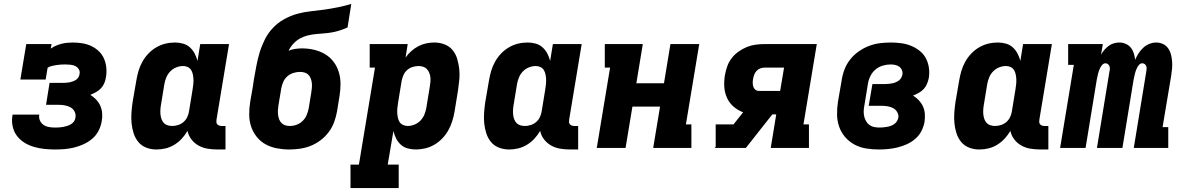

<svg xmlns="http://www.w3.org/2000/svg" viewBox="-20 -755 6040 980"><path d="M260 8Q233 8 205.5 5Q178 2 152.5 -5.5Q127 -13 104.5 -27Q82 -41 66.5 -61.5Q51 -82 45 -108.5Q39 -135 43 -162Q43 -164 43.5 -166Q44 -168 45 -170H181Q181 -169 180.5 -168.5Q180 -168 180 -167Q178 -152 184.5 -138.5Q191 -125 203 -117Q215 -109 230 -106.5Q245 -104 260 -104Q271 -104 281 -104.5Q291 -105 301.5 -107Q312 -109 322 -112Q332 -115 341.5 -120.5Q351 -126 357.5 -135Q364 -144 365 -155Q368 -171 361 -185Q354 -199 341 -206.5Q328 -214 312 -217Q296 -220 280 -220H215L233 -332H299Q307 -332 316 -332.5Q325 -333 333.5 -334.5Q342 -336 350.5 -339Q359 -342 367 -347Q375 -352 380 -360Q385 -368 386 -377Q389 -390 382.5 -401Q376 -412 365 -417.5Q354 -423 341 -424.5Q328 -426 315 -426Q303 -426 291.5 -425.5Q280 -425 268.5 -423Q257 -421 245 -418.5Q233 -416 223 -409L213 -349H84L114 -530H243L239 -507Q252 -516 266 -522Q280 -528 294 -531.5Q308 -535 322.5 -536.5Q337 -538 352 -538Q376 -538 400.5 -534Q425 -530 446 -520Q467 -510 484 -494Q501 -478 510.5 -456.5Q520 -435 522.5 -410.5Q525 -386 521 -362Q519 -347 513 -332Q507 -317 496 -305Q485 -293 470.5 -285Q456 -277 441 -271Q457 -261 470.5 -247Q484 -233 492 -215Q500 -197 501.5 -176Q503 -155 499 -135Q495 -111 483 -87.5Q471 -64 451 -47Q431 -30 407 -19Q383 -8 358.5 -2Q334 4 309.5 6Q285 8 260 8Z M778 8Q751 8 726.5 -1.5Q702 -11 686 -30.5Q670 -50 662 -75Q654 -100 651.5 -126.5Q649 -153 651 -180.5Q653 -208 657 -235L676 -345Q680 -369 687 -393Q694 -417 706.5 -439.5Q719 -462 737 -481Q755 -500 777 -513Q799 -526 823.5 -532Q848 -538 873 -538Q894 -538 914 -532.5Q934 -527 949 -513.5Q964 -500 973.5 -482Q983 -464 988 -444L1002 -530H1149L1085 -144Q1084 -137 1084.5 -131Q1085 -125 1089 -120.5Q1093 -116 1099 -114Q1105 -112 1111 -112H1131V8H1091Q1065 8 1040 4Q1015 0 993.5 -12Q972 -24 957 -43.5Q942 -63 937 -87Q925 -66 908 -47.5Q891 -29 869.5 -16Q848 -3 825 2.5Q802 8 778 8ZM859 -112Q874 -112 889.5 -117Q905 -122 917 -132.5Q929 -143 936 -158Q943 -173 945 -188L963 -298Q965 -311 966.5 -324Q968 -337 967.5 -349.5Q967 -362 964.5 -374.5Q962 -387 956 -397Q950 -407 939 -412.5Q928 -418 915 -418Q897 -418 879.5 -411Q862 -404 849 -390.5Q836 -377 829 -360Q822 -343 819 -326L801 -216Q799 -204 798.5 -191.5Q798 -179 799.5 -167.5Q801 -156 805 -145.5Q809 -135 816.5 -127Q824 -119 835.5 -115.5Q847 -112 859 -112Z M1456 8Q1424 8 1393 2Q1362 -4 1335.5 -18.5Q1309 -33 1290 -57Q1271 -81 1261.5 -110Q1252 -139 1252 -171Q1252 -203 1257 -235L1271 -315Q1272 -324 1273.5 -332.5Q1275 -341 1276 -350Q1282 -384 1288.5 -418.5Q1295 -453 1305 -486.5Q1315 -520 1331.5 -553Q1348 -586 1373 -612.5Q1398 -639 1430.5 -657Q1463 -675 1497.5 -684.5Q1532 -694 1566.5 -697.5Q1601 -701 1636 -706Q1671 -711 1705.5 -718Q1740 -725 1773 -735L1754 -615Q1734 -606 1714 -599.5Q1694 -593 1673.5 -589.5Q1653 -586 1632.5 -584.5Q1612 -583 1591.5 -581Q1571 -579 1550.5 -574Q1530 -569 1511 -558.5Q1492 -548 1477 -531.5Q1462 -515 1453 -496Q1469 -503 1487 -505.5Q1505 -508 1522 -508Q1553 -508 1583 -501Q1613 -494 1638.5 -479Q1664 -464 1682 -440.5Q1700 -417 1709 -388Q1718 -359 1718 -327.5Q1718 -296 1713 -265L1700 -185Q1695 -157 1685 -130.5Q1675 -104 1657.5 -80.5Q1640 -57 1616 -39Q1592 -21 1565.5 -10.5Q1539 0 1511 4Q1483 8 1456 8ZM1459 -112Q1477 -112 1494.5 -118.5Q1512 -125 1525.5 -138.5Q1539 -152 1546 -169.5Q1553 -187 1556 -204L1569 -284Q1571 -296 1572 -308.5Q1573 -321 1571.5 -332.5Q1570 -344 1566 -354.5Q1562 -365 1554.5 -373Q1547 -381 1535.5 -384.5Q1524 -388 1512 -388Q1495 -388 1478.5 -383Q1462 -378 1448 -366.5Q1434 -355 1426.5 -338.5Q1419 -322 1416 -306L1401 -216Q1399 -204 1398.5 -191.5Q1398 -179 1399.5 -167.5Q1401 -156 1405 -145.5Q1409 -135 1417 -127Q1425 -119 1436 -115.5Q1447 -112 1459 -112Z M1769 205V85H1812L1894 -410H1867V-530H2061L2050 -461Q2062 -479 2079 -494Q2096 -509 2115 -519Q2134 -529 2155 -533.5Q2176 -538 2197 -538Q2224 -538 2249 -528.5Q2274 -519 2290 -499.5Q2306 -480 2313.5 -455Q2321 -430 2324 -403.5Q2327 -377 2324.5 -349.5Q2322 -322 2318 -295L2300 -185Q2296 -161 2288.5 -137Q2281 -113 2268.5 -90.5Q2256 -68 2238 -49Q2220 -30 2198 -17Q2176 -4 2151.5 2Q2127 8 2103 8Q2081 8 2061 2.5Q2041 -3 2026 -16.5Q2011 -30 2002 -48Q1993 -66 1988 -86L1959 85H2015V205ZM2061 -112Q2078 -112 2095.5 -119Q2113 -126 2126 -139.5Q2139 -153 2146 -170Q2153 -187 2156 -204L2174 -314Q2176 -326 2177 -338.5Q2178 -351 2176.5 -362.5Q2175 -374 2170.5 -384.5Q2166 -395 2158.5 -403Q2151 -411 2139.5 -414.5Q2128 -418 2116 -418Q2101 -418 2085.5 -413Q2070 -408 2058 -397.5Q2046 -387 2039.5 -372Q2033 -357 2030 -342L2012 -232Q2010 -219 2008.5 -206Q2007 -193 2007.5 -180.5Q2008 -168 2010.5 -155.5Q2013 -143 2019 -133Q2025 -123 2036.5 -117.5Q2048 -112 2061 -112Z M2578 8Q2551 8 2526.5 -1.5Q2502 -11 2486 -30.5Q2470 -50 2462 -75Q2454 -100 2451.5 -126.5Q2449 -153 2451 -180.5Q2453 -208 2457 -235L2476 -345Q2480 -369 2487 -393Q2494 -417 2506.5 -439.5Q2519 -462 2537 -481Q2555 -500 2577 -513Q2599 -526 2623.5 -532Q2648 -538 2673 -538Q2694 -538 2714 -532.5Q2734 -527 2749 -513.5Q2764 -500 2773.5 -482Q2783 -464 2788 -444L2802 -530H2949L2885 -144Q2884 -137 2884.5 -131Q2885 -125 2889 -120.5Q2893 -116 2899 -114Q2905 -112 2911 -112H2931V8H2891Q2865 8 2840 4Q2815 0 2793.5 -12Q2772 -24 2757 -43.5Q2742 -63 2737 -87Q2725 -66 2708 -47.5Q2691 -29 2669.5 -16Q2648 -3 2625 2.5Q2602 8 2578 8ZM2659 -112Q2674 -112 2689.5 -117Q2705 -122 2717 -132.5Q2729 -143 2736 -158Q2743 -173 2745 -188L2763 -298Q2765 -311 2766.5 -324Q2768 -337 2767.5 -349.5Q2767 -362 2764.5 -374.5Q2762 -387 2756 -397Q2750 -407 2739 -412.5Q2728 -418 2715 -418Q2697 -418 2679.5 -411Q2662 -404 2649 -390.5Q2636 -377 2629 -360Q2622 -343 2619 -326L2601 -216Q2599 -204 2598.5 -191.5Q2598 -179 2599.5 -167.5Q2601 -156 2605 -145.5Q2609 -135 2616.5 -127Q2624 -119 2635.5 -115.5Q2647 -112 2659 -112Z M3026 0 3094 -410H3067V-530H3261L3228 -330H3369L3402 -530H3549L3481 -120H3509V0H3314L3349 -211H3208L3173 0Z M3628 0 3633 -6V-120H3724L3773 -182Q3746 -192 3724.5 -210.5Q3703 -229 3691 -255Q3679 -281 3677 -311Q3675 -341 3680 -371Q3684 -394 3692 -416.5Q3700 -439 3714.5 -458Q3729 -477 3749.5 -491.5Q3770 -506 3792 -515Q3814 -524 3837 -527Q3860 -530 3883 -530H4149L4081 -120H4109V0H3914L3942 -171H3922L3787 0ZM3854 -291H3962L3982 -410H3883Q3872 -410 3861 -406Q3850 -402 3842 -393.5Q3834 -385 3830 -374.5Q3826 -364 3824 -353Q3822 -343 3822 -332.5Q3822 -322 3825 -312.5Q3828 -303 3835.5 -297Q3843 -291 3854 -291Z M4467 8Q4434 8 4402 3Q4370 -2 4342.5 -16.5Q4315 -31 4294.5 -54.5Q4274 -78 4263.5 -107.5Q4253 -137 4252.5 -169.5Q4252 -202 4257 -235L4276 -345Q4280 -373 4290.5 -400.5Q4301 -428 4319.5 -451.5Q4338 -475 4363 -492.5Q4388 -510 4415.5 -520.5Q4443 -531 4471 -534.5Q4499 -538 4527 -538Q4553 -538 4579.5 -534.5Q4606 -531 4629.5 -521.5Q4653 -512 4673 -496.5Q4693 -481 4705 -459Q4717 -437 4721 -411Q4725 -385 4721 -358Q4718 -343 4712 -328Q4706 -313 4695 -301Q4684 -289 4669.5 -281Q4655 -273 4640 -267Q4657 -257 4670 -243Q4683 -229 4691 -211.5Q4699 -194 4700.5 -174Q4702 -154 4699 -133Q4695 -110 4683.5 -87Q4672 -64 4652.5 -47Q4633 -30 4610 -19.5Q4587 -9 4563 -3Q4539 3 4515 5.5Q4491 8 4467 8ZM4470 -104Q4480 -104 4489 -105Q4498 -106 4507.5 -107.5Q4517 -109 4526.5 -112.5Q4536 -116 4544 -121.5Q4552 -127 4557.5 -135.5Q4563 -144 4565 -153Q4568 -168 4560 -182Q4552 -196 4539 -203Q4526 -210 4510.5 -212.5Q4495 -215 4479 -215H4414L4433 -326H4498Q4507 -326 4515.5 -327Q4524 -328 4533 -329.5Q4542 -331 4550.5 -334.5Q4559 -338 4567 -343.5Q4575 -349 4579.5 -357Q4584 -365 4586 -374Q4588 -386 4583.5 -397Q4579 -408 4570 -414.5Q4561 -421 4549.5 -423.5Q4538 -426 4526 -426Q4506 -426 4485.5 -420Q4465 -414 4448.5 -400Q4432 -386 4422.5 -366.5Q4413 -347 4410 -327L4392 -217Q4389 -203 4388.5 -188.5Q4388 -174 4391 -161Q4394 -148 4400.5 -136.5Q4407 -125 4418 -117Q4429 -109 4442.5 -106.5Q4456 -104 4470 -104Z M4978 8Q4951 8 4926.5 -1.5Q4902 -11 4886 -30.5Q4870 -50 4862 -75Q4854 -100 4851.5 -126.5Q4849 -153 4851 -180.5Q4853 -208 4857 -235L4876 -345Q4880 -369 4887 -393Q4894 -417 4906.5 -439.5Q4919 -462 4937 -481Q4955 -500 4977 -513Q4999 -526 5023.5 -532Q5048 -538 5073 -538Q5094 -538 5114 -532.5Q5134 -527 5149 -513.5Q5164 -500 5173.5 -482Q5183 -464 5188 -444L5202 -530H5349L5285 -144Q5284 -137 5284.5 -131Q5285 -125 5289 -120.5Q5293 -116 5299 -114Q5305 -112 5311 -112H5331V8H5291Q5265 8 5240 4Q5215 0 5193.5 -12Q5172 -24 5157 -43.5Q5142 -63 5137 -87Q5125 -66 5108 -47.5Q5091 -29 5069.5 -16Q5048 -3 5025 2.5Q5002 8 4978 8ZM5059 -112Q5074 -112 5089.5 -117Q5105 -122 5117 -132.5Q5129 -143 5136 -158Q5143 -173 5145 -188L5163 -298Q5165 -311 5166.5 -324Q5168 -337 5167.5 -349.5Q5167 -362 5164.5 -374.5Q5162 -387 5156 -397Q5150 -407 5139 -412.5Q5128 -418 5115 -418Q5097 -418 5079.5 -411Q5062 -404 5049 -390.5Q5036 -377 5029 -360Q5022 -343 5019 -326L5001 -216Q4999 -204 4998.5 -191.5Q4998 -179 4999.5 -167.5Q5001 -156 5005 -145.5Q5009 -135 5016.5 -127Q5024 -119 5035.5 -115.5Q5047 -112 5059 -112Z M5391 0 5461 -424H5432V-530H5609L5600 -476Q5607 -489 5617 -500.5Q5627 -512 5639 -521Q5651 -530 5665.5 -534Q5680 -538 5693 -538Q5711 -538 5726.5 -531Q5742 -524 5752 -511.5Q5762 -499 5767 -483Q5772 -467 5774 -450Q5781 -466 5791 -482Q5801 -498 5815 -511Q5829 -524 5846.5 -531Q5864 -538 5881 -538Q5900 -538 5916 -530.5Q5932 -523 5942 -509Q5952 -495 5956.5 -478Q5961 -461 5962.5 -443Q5964 -425 5962.5 -406.5Q5961 -388 5958 -369L5914 -106H5943V0H5767L5831 -391Q5832 -398 5832.5 -405Q5833 -412 5830.5 -418Q5828 -424 5822.5 -428Q5817 -432 5810 -432Q5802 -432 5795.5 -425.5Q5789 -419 5785 -411.5Q5781 -404 5778 -396Q5775 -388 5773 -380Q5771 -372 5769.5 -364Q5768 -356 5766 -348L5709 0H5579L5643 -391Q5645 -398 5645 -405Q5645 -412 5642.5 -418Q5640 -424 5634.5 -428Q5629 -432 5623 -432Q5614 -432 5607.5 -425.5Q5601 -419 5597 -411.5Q5593 -404 5590 -396Q5587 -388 5585 -380Q5583 -372 5581.5 -364Q5580 -356 5578 -348L5521 0Z"/></svg>

Font: Iosevka Curly Slab HvEx
Style: Italic
Weight: 900
Width: 7
Italic angle: -9°
Monospace: yes
Designer: Belleve Invis
Foundry: Belleve Invis
Version: Version 11.1.0; ttfautohint (v1.8.3)